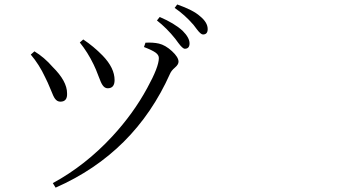

<svg xmlns="http://www.w3.org/2000/svg" viewBox="-20 -820 1540 868"><path d="M231.4 28.3 218.8 7.8Q366.2 -72.3 487.3 -203.1Q583 -306.6 645.5 -421.9Q698.2 -517.6 698.2 -557.6Q698.2 -571.3 683.6 -582Q668.9 -592.8 630.9 -607.4L637.7 -627Q671.9 -628.9 698.2 -623Q727.5 -616.2 757.3 -588.9Q787.1 -561.5 787.1 -541Q787.1 -528.3 771 -514.6Q754.9 -501 749 -487.3Q588.9 -128.9 231.4 28.3ZM252.9 -360.4Q238.3 -360.4 228.5 -374Q221.7 -382.8 210 -413.1Q195.3 -449.2 183.6 -471.7Q157.2 -528.3 119.1 -573.2L135.7 -587.9Q180.7 -560.5 217.8 -517.6Q283.2 -453.1 283.2 -398.4Q285.2 -360.4 252.9 -360.4ZM466.8 -420.9Q453.1 -420.9 443.4 -435.5Q436.5 -445.3 425.8 -474.6Q413.1 -508.8 403.3 -528.3Q377 -583 340.8 -627.9L356.4 -641.6Q403.3 -610.4 444.3 -568.4Q498 -512.7 498 -458Q498 -420.9 466.8 -420.9ZM815.4 -599.6Q805.7 -599.6 786.1 -626Q777.3 -637.7 772.5 -644.5Q734.4 -692.4 689.5 -727.5L702.1 -743.2Q768.6 -714.8 805.7 -680.7Q836.9 -649.4 836.9 -624Q836.9 -599.6 815.4 -599.6ZM897.5 -664.1Q887.7 -664.1 870.1 -687.5Q860.4 -701.2 854.5 -708Q814.5 -753.9 769.5 -784.2L781.2 -799.8Q853.5 -774.4 883.8 -747.1Q918.9 -718.8 918.9 -688.5Q918.9 -664.1 897.5 -664.1Z"/></svg>

Font: Bpmf GenRyu Min R
Style: R
Weight: 400
Foundry: But Ko
Version: Version 1.320